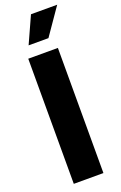

<svg xmlns="http://www.w3.org/2000/svg" viewBox="-179 -1000 663 1049"><g transform="rotate(-20 152.5 -475.5)"><path d="M228 -727.5V0H55.7V-727.5ZM82.5 -795.4 152.8 -950.7H305.2L197.8 -795.4Z"/></g></svg>

Font: Inter 16pt ExtraBold
Style: Regular
Weight: 800
Version: Version 4.001;git-66647c0bb